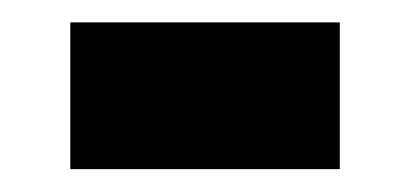

<svg xmlns="http://www.w3.org/2000/svg" viewBox="-20 -148 359 168"><path d="M41.5 -128.4H277.3V0H41.5Z"/></svg>

Font: Vazirmatn RD UI
Style: Bold
Weight: 700
Designer: Saber Rastikerdar
Foundry: Saber Rastikerdar
Version: Version 33.003